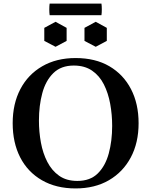

<svg xmlns="http://www.w3.org/2000/svg" viewBox="-20 -1040 846 1075"><path d="M198 -365Q198 -302 209 -242Q220 -182 245 -133.5Q270 -85 311 -56Q352 -27 413 -27L403 15Q294 15 214.5 -31Q135 -77 93 -159Q51 -241 51 -350Q51 -459 94 -541Q137 -623 216.5 -669Q296 -715 403 -715L393 -673Q322 -673 279 -631Q236 -589 217 -519Q198 -449 198 -365ZM608 -335Q608 -398 597 -458.5Q586 -519 561.5 -567.5Q537 -616 495.5 -644.5Q454 -673 393 -673L403 -715Q514 -715 592.5 -669Q671 -623 713.5 -541Q756 -459 756 -350Q756 -241 712.5 -159Q669 -77 590 -31Q511 15 403 15L413 -27Q485 -27 527.5 -69Q570 -111 589 -181Q608 -251 608 -335ZM291 -918 353 -884V-811L291 -778L228 -811V-884ZM516 -918 578 -884V-811L516 -778L453 -811V-884ZM548 -955H258Q256 -968 256 -987.5Q256 -1007 258 -1020H548Q550 -1007 550 -987.5Q550 -968 548 -955Z"/></svg>

Font: Poltawski Nowy SemiBold
Style: Regular
Weight: 600
Version: Version 1.001;gftools[0.9.25]